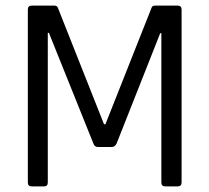

<svg xmlns="http://www.w3.org/2000/svg" viewBox="-20 -663 745 683"><path d="M531 -643H612Q626 -643 626 -629V-14Q626 0 612 0H568Q554 0 554 -14V-545H550L395 -153Q389 -140 377 -140H329Q316 -140 312 -153L154 -546H150V-14Q150 0 137 0H93Q79 0 79 -14V-629Q79 -643 93 -643H174Q183 -643 186 -635L350 -221H355L519 -635Q521 -643 531 -643Z"/></svg>

Font: Rajdhani Medium
Style: Regular
Weight: 500
Designer: Satya Rajpurohit, Jyotish Sonowal
Foundry: Indian Type Foundry
Version: Version 1.201 February 1, 2022